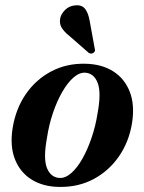

<svg xmlns="http://www.w3.org/2000/svg" viewBox="-20 -708 552 738"><path d="M307 -463Q370.5 -462 414.8 -434Q459 -406 478.8 -355.2Q498.5 -304.5 487.5 -235Q476 -163.5 437.8 -107.8Q399.5 -52 340.8 -20.2Q282 11.5 208.5 10.5Q147 10 102.5 -17.2Q58 -44.5 37.8 -95Q17.5 -145.5 28.5 -215.5Q40.5 -290 79.2 -346.2Q118 -402.5 176.8 -433.5Q235.5 -464.5 307 -463ZM208 -24Q231 -22.5 254 -42.8Q277 -63 297 -98.5Q317 -134 332.2 -179Q347.5 -224 355 -272.5Q369.5 -350.5 356 -387.8Q342.5 -425 309.5 -428.5Q286 -430.5 263 -410.5Q240 -390.5 219.5 -355Q199 -319.5 183.5 -273.8Q168 -228 160.5 -178Q146 -99 160.2 -62.8Q174.5 -26.5 208 -24ZM325 -626 344 -522Q345.5 -517.5 345 -513.2Q344.5 -509 340 -505.5Q331.5 -499 321.5 -504.5L246 -570.5Q227.5 -585 217.5 -600.8Q207.5 -616.5 211.5 -638Q215 -655 230.8 -670.5Q246.5 -686 271 -687.5Q295.5 -689.5 307.8 -673Q320 -656.5 325 -626Z"/></svg>

Font: Fraunces 72pt S000 SemiBold
Style: Italic
Weight: 600
Italic angle: -16°
Version: Version 1.000; ttfautohint (v1.8.3)